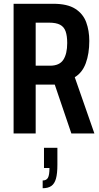

<svg xmlns="http://www.w3.org/2000/svg" viewBox="-20 -707 527 1017"><path d="M52 0V-687H262Q337 -687 378.5 -660.5Q420 -634 436.5 -589.5Q453 -545 453 -490Q453 -423 434.5 -372.5Q416 -322 376 -298L480 0H358L270 -259H169V0ZM169 -359H245Q295 -359 315.5 -390.5Q336 -422 336 -479Q336 -517 327.5 -541Q319 -565 298 -576Q277 -587 240 -587H169ZM206 290V249Q226 249 234 234.5Q242 220 242 183H213V76H284V166Q284 212 276.5 239Q269 266 252 278Q235 290 206 290Z"/></svg>

Font: Archivo ExtraCondensed SemiBold
Style: Regular
Weight: 600
Width: 2
Designer: Hector Gatti
Foundry: Omnibus-Type
Version: Version 2.001